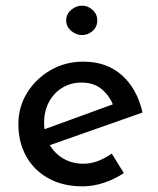

<svg xmlns="http://www.w3.org/2000/svg" viewBox="-20 -649 560 679"><path d="M273 10Q202 10 151 -18.5Q100 -47 72.5 -96.5Q45 -146 45 -210Q45 -271 76 -321Q107 -371 159 -401Q211 -431 275 -431Q357 -431 411 -383Q465 -335 484 -251L143 -131L121 -186L401 -288L381 -275Q369 -308 341 -332.5Q313 -357 268 -357Q230 -357 200 -338.5Q170 -320 153 -288Q136 -256 136 -215Q136 -172 154 -139.5Q172 -107 203.5 -88.5Q235 -70 275 -70Q302 -70 327.5 -80Q353 -90 375 -106L418 -37Q387 -16 348.5 -3Q310 10 273 10ZM214 -577Q214 -599 231.5 -614Q249 -629 270 -629Q291 -629 307.5 -614Q324 -599 324 -577Q324 -554 307.5 -539.5Q291 -525 270 -525Q249 -525 231.5 -540Q214 -555 214 -577Z"/></svg>

Font: Josefin Sans Thin
Style: Regular
Weight: 400
Version: Version 2.000